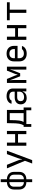

<svg xmlns="http://www.w3.org/2000/svg" viewBox="2234 -3000 931 5440"><g transform="rotate(-90 2700.0 -280.5)"><path d="M260 0Q212 0 173 -14Q134 -28 106.5 -54.5Q79 -81 64.5 -118.5Q50 -156 50 -202V-350Q50 -396 64.5 -433Q79 -470 106.5 -496Q134 -522 173 -536Q212 -550 260 -550V-726H340V-550Q388 -550 427 -536Q466 -522 493.5 -496Q521 -470 535.5 -433Q550 -396 550 -350V-202Q550 -156 535.5 -118.5Q521 -81 493.5 -54.5Q466 -28 427 -14Q388 0 340 0V165H260ZM470 -350Q470 -411 435 -445.5Q400 -480 340 -480V-70Q401 -70 435.5 -105Q470 -140 470 -202ZM130 -202Q130 -140 164.5 -105Q199 -70 260 -70V-480Q200 -480 165 -445.5Q130 -411 130 -350Z M750 -550 876 -234Q885 -211 890.5 -191Q896 -171 899 -156Q903 -137 904 -122H911Q912 -137 916 -155Q919 -171 924 -191Q929 -211 937 -234L1053 -550H1150L883 165H787L863 -40L650 -550Z M1380 -550V-318H1620V-550H1710V0H1620V-236H1380V0H1290V-550Z M1825 140V-77H1870Q1884 -100 1896 -134Q1906 -162 1914.5 -204.5Q1923 -247 1925 -304L1931 -550H2305V-77H2375V140H2295V0H1905V140ZM2215 -77V-470H2017L2013 -310Q2011 -246 2004 -203Q1997 -160 1989 -133Q1979 -102 1967 -84V-77Z M2463 -160Q2463 -199 2476.5 -230.5Q2490 -262 2515.5 -284Q2541 -306 2577 -318Q2613 -330 2658 -330H2822V-375Q2822 -426 2788.5 -454.5Q2755 -483 2692 -483Q2646 -483 2613.5 -466Q2581 -449 2570 -419H2480Q2494 -484 2551.5 -522Q2609 -560 2694 -560Q2796 -560 2854 -512.5Q2912 -465 2912 -380V0H2830V-105H2822Q2809 -52 2761 -21Q2713 10 2644 10Q2561 10 2512 -36Q2463 -82 2463 -160ZM2664 -64Q2698 -64 2727 -73Q2756 -82 2777 -98.5Q2798 -115 2810 -137Q2822 -159 2822 -185V-260H2660Q2610 -260 2581.5 -234Q2553 -208 2553 -162Q2553 -116 2582 -90Q2611 -64 2664 -64Z M3182 -550 3274 -331Q3279 -320 3283.5 -305.5Q3288 -291 3291 -279Q3295 -264 3299 -250H3305Q3309 -264 3314 -279Q3318 -291 3322 -305.5Q3326 -320 3331 -331L3418 -550H3530V0H3447V-335Q3447 -351 3448.5 -371Q3450 -391 3452 -410Q3453 -432 3456 -454H3450Q3442 -431 3435 -409Q3428 -390 3420.5 -370Q3413 -350 3407 -335L3343 -175H3259L3195 -335Q3189 -351 3181.5 -371.5Q3174 -392 3167 -410Q3159 -432 3151 -455H3146Q3148 -433 3150 -411Q3151 -393 3152 -372.5Q3153 -352 3153 -335V0H3070V-550Z M3900 10Q3797 10 3738.5 -46Q3680 -102 3680 -200V-350Q3680 -448 3738.5 -504Q3797 -560 3900 -560Q4003 -560 4061.5 -504Q4120 -448 4120 -350V-249H3770V-205Q3770 -142 3804.5 -106Q3839 -70 3900 -70Q3945 -70 3978 -84Q4011 -98 4027 -125H4117Q4100 -62 4041.5 -26Q3983 10 3900 10ZM4030 -324V-350Q4030 -412 3996 -446Q3962 -480 3900 -480Q3838 -480 3804 -446Q3770 -412 3770 -350V-324Z M4380 -550V-318H4620V-550H4710V0H4620V-236H4380V0H4290V-550Z M4845 -550H5355V-471H5146V0H5054V-471H4845Z"/></g></svg>

Font: JetBrainsMono NF
Style: Regular
Weight: 400
Monospace: yes
Designer: Philipp Nurullin, Konstantin Bulenkov
Foundry: JetBrains
Version: Version 1.0.2; ttfautohint (v1.8.3)